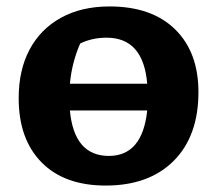

<svg xmlns="http://www.w3.org/2000/svg" viewBox="-20 -565 674 596"><path d="M308 11Q180 11 109 -61Q38 -133 38 -260Q38 -348 72 -411.5Q106 -475 169.5 -510Q233 -545 320 -545Q451 -545 523.5 -474Q596 -403 596 -279Q596 -143 519.5 -66Q443 11 308 11ZM229 -430Q203 -371 197 -305H437Q425 -448 311 -448Q266 -448 229 -430ZM318 -81Q422 -81 437 -222H197Q210 -81 318 -81Z"/></svg>

Font: Piazzolla SC
Style: Bold
Weight: 700
Designer: Juan Pablo del Peral
Foundry: Huerta Tipografica
Version: Version 1.330